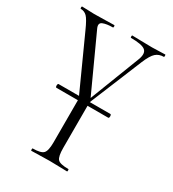

<svg xmlns="http://www.w3.org/2000/svg" viewBox="-164 -477 760 844"><g transform="rotate(30 216.5 -55.5)"><path d="M84 -20Q81 -20 80 -24.5Q79 -29 80 -34Q81 -39 84 -39H347Q350 -39 351 -34Q352 -29 351 -24.5Q350 -20 347 -20ZM127 275Q125 275 125 269Q125 263 127 263Q168 263 180.5 250Q193 237 193 194V-55H242V194Q242 237 253.5 250Q265 263 308 263Q310 263 310 269Q310 275 308 275Q290 275 267 274Q244 273 218 273Q193 273 169 274Q145 275 127 275ZM425 -386Q427 -386 427 -380Q427 -374 425 -374Q401 -374 385 -360Q369 -346 352 -305L227 -1Q226 3 216.5 3Q207 3 205 -1L68 -303Q48 -348 35 -361Q22 -374 4 -374Q1 -374 1 -380Q1 -386 4 -386Q18 -386 34.5 -385Q51 -384 65 -384Q98 -384 122 -385Q146 -386 166 -386Q169 -386 169 -380Q169 -374 166 -374Q135 -374 116.5 -366.5Q98 -359 109 -335L239 -51L219 -11L335 -311Q348 -346 331 -360Q314 -374 258 -374Q256 -374 256 -380Q256 -386 258 -386Q282 -386 303.5 -385Q325 -384 359 -384Q380 -384 393 -385Q406 -386 425 -386Z"/></g></svg>

Font: Cormorant Garamond Light
Style: Regular
Weight: 300
Designer: Christian Thalmann (Catharsis Fonts)
Foundry: Catharsis Fonts
Version: Version 4.001